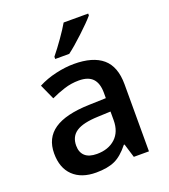

<svg xmlns="http://www.w3.org/2000/svg" viewBox="-141 -867 862 979"><g transform="rotate(-20 290.0 -378.0)"><path d="M419.9 0 397 -75.2H393.1Q354 -25.9 314.5 -8.1Q274.9 9.8 212.9 9.8Q133.3 9.8 88.6 -33.2Q43.9 -76.2 43.9 -154.8Q43.9 -238.3 106 -280.8Q168 -323.2 294.9 -327.1L388.2 -330.1V-358.9Q388.2 -410.6 364 -436.3Q339.8 -461.9 289.1 -461.9Q247.6 -461.9 209.5 -449.7Q171.4 -437.5 136.2 -420.9L99.1 -502.9Q143.1 -525.9 195.3 -537.8Q247.6 -549.8 293.9 -549.8Q397 -549.8 449.5 -504.9Q502 -460 502 -363.8V0ZM249 -78.1Q311.5 -78.1 349.4 -113Q387.2 -147.9 387.2 -210.9V-257.8L317.9 -254.9Q236.8 -252 200 -227.8Q163.1 -203.6 163.1 -153.8Q163.1 -117.7 184.6 -97.9Q206.1 -78.1 249 -78.1ZM213.9 -606V-618.2Q241.7 -652.3 271.2 -694.3Q300.8 -736.3 317.9 -766.1H451.2V-755.9Q425.8 -726.1 375.2 -679Q324.7 -631.8 290 -606Z"/></g></svg>

Font: f1_31487          
Style: Regular
Weight: 600
Foundry: Ascender Corporation
Version: Version 1.10